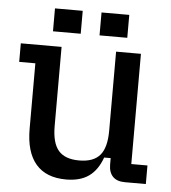

<svg xmlns="http://www.w3.org/2000/svg" viewBox="-51 -737 706 793"><g transform="rotate(5 302.0 -340.0)"><path d="M84 -186V-457H17V-534H186V-206Q186 -136 213 -104.5Q240 -73 299 -73Q358 -73 385 -104.5Q412 -136 412 -206V-534H515V-77H582V0H495Q462 0 445 -17.5Q428 -35 428 -68V-94H401Q382 -41 346 -15.5Q310 10 252 10Q169 10 126.5 -39.5Q84 -89 84 -186ZM145 -690H260V-595H145ZM338 -690H453V-595H338Z"/></g></svg>

Font: Mozilla Headline BETA
Style: Regular
Weight: 400
Designer: Studio DRAMA
Foundry: Studio DRAMA
Version: Version 0.100